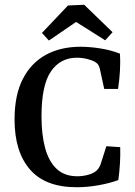

<svg xmlns="http://www.w3.org/2000/svg" viewBox="-20 -776 566 805"><path d="M301 9Q170 9 105.5 -65.5Q41 -140 41 -275Q41 -377 75.5 -444.5Q110 -512 172 -546Q234 -580 318 -580Q356 -580 400.5 -573Q445 -566 483 -551Q485 -518 483 -480.5Q481 -443 475 -403H417L398 -490Q396 -497 392 -504Q388 -511 379 -516Q368 -523 346.5 -528.5Q325 -534 302 -534Q233 -534 193.5 -476.5Q154 -419 154 -288Q154 -211 169.5 -154.5Q185 -98 218 -67.5Q251 -37 304 -37Q326 -37 347.5 -42.5Q369 -48 383 -59Q389 -64 393 -70Q397 -76 401 -85L426 -163L484 -159Q485 -127 483 -91.5Q481 -56 476 -21Q441 -8 394 0.5Q347 9 301 9ZM156 -638 265 -753 333 -756 452 -641 421 -607 299 -684 185 -606Z"/></svg>

Font: Yrsa Medium
Style: Regular
Weight: 500
Designer: Anna Giedrys (Yrsa+Rasa design), David Brezina (Yrsa art-direction, Rasa art-direction, design)
Foundry: Rosetta Type Foundry
Version: Version 2.004